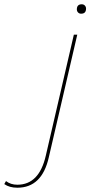

<svg xmlns="http://www.w3.org/2000/svg" viewBox="-204 -662 422 897"><path d="M175 -598Q166 -598 160.5 -604Q155 -610 155 -618Q155 -642 178 -642Q187 -642 192.5 -636Q198 -630 198 -622Q198 -598 175 -598ZM-123 215Q-160 215 -184 198L-176 184Q-154 201 -123 201Q-21 201 10 65L141 -500H157L24 73Q-8 215 -123 215Z"/></svg>

Font: Elaine Sans Thin
Style: Italic
Weight: 250
Italic angle: -13°
Designer: Wei Huang
Foundry: Wei Huang
Version: Version 2.001;December 24, 2019;FontCreator 12.0.0.2547 64-b